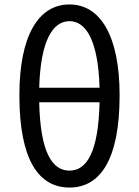

<svg xmlns="http://www.w3.org/2000/svg" viewBox="-20 -829 623 862"><path d="M427 -370C422 -141 367 -63 292 -63C216 -63 161 -141 156 -370ZM156 -435C162 -647 217 -734 292 -734C366 -734 421 -647 427 -435ZM292 -809C152 -809 67 -668 67 -401C67 -114 152 13 292 13C431 13 517 -114 517 -401C517 -667 431 -809 292 -809Z"/></svg>

Font: Noto Sans T Chinese Regular
Style: Regular
Weight: 400
Designer: Ryoko NISHIZUKA (kana & ideographs); Paul D. Hunt (Latin, Greek & Cyrillic); Wenlong ZHANG (bopomofo); Sandoll Communica
Foundry: Adobe Systems Incorporated
Version: Version 1.000;PS 1;hotconv 1.0.78;makeotf.lib2.5.61930